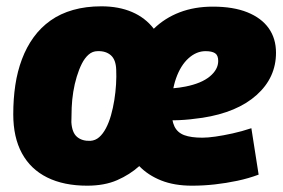

<svg xmlns="http://www.w3.org/2000/svg" viewBox="-20 -578 897 608"><path d="M256 10Q182 10 129.5 -16Q77 -42 49.5 -92.5Q22 -143 22 -216Q22 -265 28.5 -308.5Q35 -352 49.5 -390.5Q64 -429 86.5 -460Q109 -491 140 -513Q171 -535 211.5 -546.5Q252 -558 301 -558Q356 -558 398 -540Q440 -522 467 -487Q502 -521 549 -539Q596 -557 654 -557Q719 -557 763.5 -539Q808 -521 831 -488.5Q854 -456 854 -411Q854 -332 792.5 -277Q731 -222 621 -205Q581 -199 546.5 -197.5Q512 -196 480 -199L490 -298Q509 -297 528.5 -298.5Q548 -300 568 -304Q618 -314 644.5 -336Q671 -358 671 -385Q671 -403 661 -409.5Q651 -416 631 -416Q602 -416 577 -393.5Q552 -371 537.5 -330Q523 -289 523 -233Q523 -197 532.5 -177.5Q542 -158 563.5 -150Q585 -142 621 -142Q638 -142 662.5 -145.5Q687 -149 716.5 -155.5Q746 -162 776 -172L799 -25Q767 -13 731.5 -5.5Q696 2 660 6Q624 10 588 10Q532 10 490.5 -6.5Q449 -23 421 -52Q391 -25 351 -7.5Q311 10 256 10ZM266 -132Q282 -133 294 -143.5Q306 -154 315.5 -172Q325 -190 331.5 -213Q338 -236 342 -261Q346 -286 347.5 -311Q349 -336 348 -357Q347 -389 331 -403Q315 -417 289 -416Q273 -416 260.5 -405Q248 -394 239 -376Q230 -358 223 -335Q216 -312 212 -287Q208 -262 207 -237Q206 -212 206 -191Q208 -158 224 -144.5Q240 -131 266 -132Z"/></svg>

Font: Georama ExtraCondensed Thin ExtraBold
Style: Italic
Weight: 800
Italic angle: -9°
Version: Version 1.001